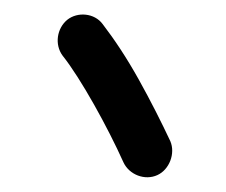

<svg xmlns="http://www.w3.org/2000/svg" viewBox="-20 -778 308 262"><path d="M71.8 -751C57.6 -739.3 54.2 -717.3 65.4 -702.1C90.3 -670.9 127.4 -603.5 148.4 -556.6C156.2 -539.6 177.7 -531.2 194.8 -539.1C210.9 -546.4 219.7 -568.4 212.4 -585.4C200.2 -611.3 186 -639.6 169.4 -669.4C152.8 -699.2 136.2 -724.1 120.1 -745.1C108.9 -760.3 85.9 -762.2 71.8 -751Z"/></svg>

Font: Mikhak
Style: Bold
Weight: 700
Designer: Amin Abedi
Version: Version 3.2